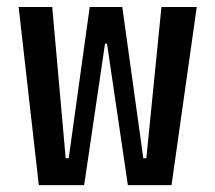

<svg xmlns="http://www.w3.org/2000/svg" viewBox="-20 -538 626 558"><path d="M351.6 0H478.5L551.8 -517.6H449.2L405.3 -78.1H396.5L335.4 -517.6H240.7L179.7 -78.1H170.9L131.8 -517.6H34.2L92.8 0H224.6L285.2 -411.1H291Z"/></svg>

Font: Cascadia Mono NF
Style: Regular
Weight: 400
Monospace: yes
Designer: Aaron Bell
Foundry: Saja Typeworks
Version: Version 2404.023